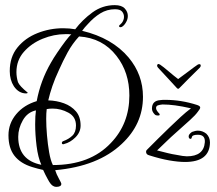

<svg xmlns="http://www.w3.org/2000/svg" viewBox="-20 -643 845 748"><path d="M757 -393Q762 -393 762 -387Q762 -383 758 -379Q740 -361 716 -337.5Q692 -314 679 -300Q676 -297 674 -297Q672 -297 669 -300Q656 -314 634.5 -337.5Q613 -361 596 -379Q592 -383 592 -388Q592 -391 595 -393Q598 -395 604 -391Q616 -383 637 -365Q658 -347 674 -335Q691 -347 714.5 -365Q738 -383 750 -391Q753 -393 757 -393ZM199 85Q193 85 188 82Q178 78 166 55L157 38L148 19L127 14L106 8Q60 -6 36.5 -36Q13 -66 13 -116Q13 -162 43 -198Q73 -234 123 -249Q138 -329 178 -398Q188 -416 204 -439.5Q220 -463 235 -483Q250 -503 258 -509Q252 -510 246.5 -510Q241 -510 235 -510Q190 -510 146 -492Q102 -474 73 -441Q44 -408 44 -362Q44 -343 50 -323Q56 -308 88 -282Q87 -279 82 -279Q53 -279 34 -307Q18 -332 18 -366Q18 -421 48 -458Q78 -495 126 -514Q174 -533 226 -533Q238 -533 250 -532Q262 -531 273 -529Q301 -566 340 -594.5Q379 -623 427 -623Q454 -623 466 -610Q478 -597 478 -581Q478 -569 472 -558Q464 -543 454 -538Q452 -537 450 -537Q444 -537 444 -541Q444 -545 450 -549Q459 -557 462 -569Q463 -572 463 -578Q463 -589 455.5 -598Q448 -607 428 -607Q397 -607 371 -591Q345 -575 322 -549Q316 -543 310.5 -536.5Q305 -530 300 -523Q417 -495 481 -419Q537 -352 537 -266Q537 -159 454 -82Q362 5 195 20Q197 27 201 36Q205 45 210 54Q219 70 219 73Q219 85 199 85ZM186 0Q331 0 412 -86Q484 -161 484 -271Q484 -361 434 -425Q380 -495 288 -501Q262 -473 243.5 -439Q225 -405 210 -371Q194 -337 184 -307.5Q174 -278 168 -252Q201 -251 229.5 -240.5Q258 -230 276 -209Q294 -188 294 -154Q294 -128 274 -108Q254 -88 230 -82Q229 -82 228.5 -81.5Q228 -81 227 -81Q221 -81 221 -86Q221 -91 226 -93Q248 -101 262 -114.5Q276 -128 276 -154Q276 -188 246.5 -204Q217 -220 185 -220Q179 -220 173 -219.5Q167 -219 162 -218Q161 -211 160.5 -201Q160 -191 160 -180Q160 -151 163 -116Q166 -81 171.5 -49.5Q177 -18 186 0ZM141 -1Q128 -30 122.5 -74.5Q117 -119 117 -159Q117 -192 120 -213Q87 -206 69 -174.5Q51 -143 51 -110Q51 -19 141 -1ZM701 -12Q675 -12 640 -18Q605 -24 561 -38Q549 -41 549 -52Q549 -57 553 -60L596 -103Q607 -114 618 -124.5Q629 -135 640 -146Q664 -169 684 -187.5Q704 -206 724 -221Q689 -229 662.5 -232.5Q636 -236 613 -236Q602 -235 595 -232.5Q588 -230 588 -222Q588 -213 601 -200L602 -198V-197Q602 -195 601 -194Q600 -193 594 -193Q587 -193 583 -197Q572 -208 572 -220Q572 -251 605 -253L615 -254H624Q686 -254 748 -234Q760 -230 760 -224Q760 -219 751 -208Q741 -194 721 -176L663 -124Q647 -110 629.5 -93Q612 -76 592 -57Q615 -51 633.5 -46.5Q652 -42 666 -40Q695 -34 708 -34Q774 -34 778 -89Q780 -118 751 -118Q730 -118 728 -110Q726 -102 723 -102Q715 -102 715 -112Q715 -120 728 -129Q741 -134 751 -134Q769 -134 784 -122Q798 -108 798 -88Q797 -12 701 -12Z"/></svg>

Font: Puppies Play
Style: Regular
Weight: 400
Designer: Robert E. Leuschke
Foundry: Robert E. Leuschke
Version: Version 1.010; ttfautohint (v1.8.3)